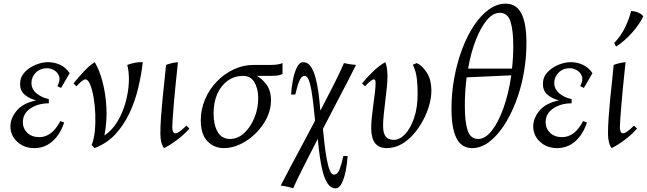

<svg xmlns="http://www.w3.org/2000/svg" viewBox="-20 -795 3538 1050"><path d="M168 15Q112 15 74.5 -19.5Q37 -54 37 -104Q37 -148 71 -189.5Q105 -231 178 -246Q144 -254 117 -275.5Q90 -297 90 -336Q90 -373 114.5 -399.5Q139 -426 174.5 -440.5Q210 -455 242 -455Q277 -455 308 -441Q339 -427 361 -395L314 -314L294 -324Q311 -357 303 -378.5Q295 -400 275.5 -411Q256 -422 238 -422Q200 -422 176 -398Q152 -374 152 -342Q152 -308 179 -285Q206 -262 247 -253V-230Q188 -230 146.5 -202Q105 -174 105 -127Q105 -92 129.5 -68.5Q154 -45 195 -45Q228 -45 257 -66Q286 -87 310 -133L331 -125Q308 -57 265.5 -21Q223 15 168 15Z M497 15 481 -2Q494 -33 498.5 -78Q503 -123 501 -172Q499 -221 491.5 -264Q484 -307 472.5 -334Q461 -361 447 -361Q433 -361 398 -323L382 -339Q408 -371 438 -403.5Q468 -436 498 -455Q524 -412 541 -347Q558 -282 562 -206.5Q566 -131 551 -54Q592 -81 621 -128.5Q650 -176 666 -232.5Q682 -289 684.5 -343.5Q687 -398 676 -440Q692 -446 714 -451Q736 -456 761 -455Q753 -386 736 -314.5Q719 -243 688.5 -177.5Q658 -112 611.5 -61.5Q565 -11 497 15Z M999 -108 1016 -92Q988 -60 949 -30.5Q910 -1 877 15Q857 -11 857 -64Q857 -104 860.5 -153.5Q864 -203 869 -255Q874 -307 879.5 -355Q885 -403 888 -440Q920 -452 953 -455Q951 -434 947 -396.5Q943 -359 938.5 -314Q934 -269 930.5 -225.5Q927 -182 924.5 -148Q922 -114 922 -99Q922 -88 925.5 -77Q929 -66 939 -66Q949 -66 964.5 -77.5Q980 -89 999 -108Z M1462 -246Q1462 -197 1439.5 -150.5Q1417 -104 1379 -66.5Q1341 -29 1295.5 -7Q1250 15 1205 15Q1151 15 1114.5 -22.5Q1078 -60 1078 -137Q1078 -197 1101.5 -252Q1125 -307 1165.5 -349Q1206 -391 1258 -415.5Q1310 -440 1367 -440H1461Q1502 -440 1525 -450V-390Q1509 -383 1493 -381.5Q1477 -380 1461 -380H1384Q1411 -367 1436.5 -333.5Q1462 -300 1462 -246ZM1309 -380Q1263 -380 1226.5 -354.5Q1190 -329 1169 -283Q1148 -237 1148 -174Q1148 -112 1170.5 -73.5Q1193 -35 1238 -35Q1280 -35 1315 -67Q1350 -99 1371.5 -151.5Q1393 -204 1392 -263Q1391 -313 1370.5 -346.5Q1350 -380 1309 -380Z M1861 -450Q1878 -446 1894.5 -443.5Q1911 -441 1927 -440Q1912 -409 1883.5 -354Q1855 -299 1819 -230.5Q1783 -162 1746 -90Q1750 -49 1755 -5.5Q1760 38 1767 75.5Q1774 113 1783.5 136.5Q1793 160 1806 160Q1826 160 1837 131.5Q1848 103 1858 58H1881Q1879 96 1871 137.5Q1863 179 1849 207Q1835 235 1815 235Q1790 235 1773 210.5Q1756 186 1745.5 146Q1735 106 1728.5 58.5Q1722 11 1718 -36Q1674 49 1637 122.5Q1600 196 1583 235Q1570 230 1551.5 226Q1533 222 1515 220Q1536 179 1566.5 121.5Q1597 64 1632.5 -2Q1668 -68 1703 -135Q1699 -178 1694 -221.5Q1689 -265 1683 -301Q1677 -337 1668 -358.5Q1659 -380 1647 -380Q1628 -380 1616.5 -351.5Q1605 -323 1595 -278H1572Q1574 -317 1582 -358Q1590 -399 1604 -427Q1618 -455 1638 -455Q1663 -455 1679 -432Q1695 -409 1705.5 -370.5Q1716 -332 1722 -285Q1728 -238 1732 -190Q1772 -266 1806.5 -334.5Q1841 -403 1861 -450Z M2259 -450Q2286 -439 2312.5 -400.5Q2339 -362 2339 -297Q2339 -262 2327.5 -220.5Q2316 -179 2294 -137.5Q2272 -96 2242 -61.5Q2212 -27 2174.5 -6Q2137 15 2094 15Q2010 15 2010 -95Q2010 -121 2013.5 -155Q2017 -189 2022 -225Q2027 -261 2030.5 -291.5Q2034 -322 2034 -341Q2034 -361 2025 -361Q2011 -361 1976 -323L1960 -339Q1986 -371 2019.5 -403.5Q2053 -436 2087 -455Q2093 -442 2096 -421.5Q2099 -401 2099 -376Q2099 -354 2095.5 -318Q2092 -282 2087 -242.5Q2082 -203 2078.5 -167.5Q2075 -132 2075 -109Q2075 -75 2083.5 -58Q2092 -41 2106 -35.5Q2120 -30 2134 -30Q2165 -30 2194.5 -60.5Q2224 -91 2244 -148Q2264 -205 2264 -285Q2264 -326 2259.5 -365.5Q2255 -405 2238 -441Z M2562 15Q2504 15 2476.5 -39Q2449 -93 2449 -201Q2449 -287 2464.5 -370.5Q2480 -454 2507.5 -527Q2535 -600 2572.5 -656Q2610 -712 2654 -743.5Q2698 -775 2745 -775Q2804 -775 2831.5 -721Q2859 -667 2859 -560Q2859 -474 2843.5 -390.5Q2828 -307 2799.5 -234Q2771 -161 2733.5 -105Q2696 -49 2652.5 -17Q2609 15 2562 15ZM2713 -725Q2676 -725 2642.5 -685Q2609 -645 2582 -576Q2555 -507 2540 -420H2780Q2787 -482 2787 -545Q2787 -627 2772 -676Q2757 -725 2713 -725ZM2595 -35Q2634 -35 2670 -81Q2706 -127 2734 -206Q2762 -285 2776 -383L2532 -372Q2527 -335 2524.5 -295.5Q2522 -256 2522 -216Q2522 -128 2537.5 -81.5Q2553 -35 2595 -35Z M3027 15Q2971 15 2933.5 -19.5Q2896 -54 2896 -104Q2896 -148 2930 -189.5Q2964 -231 3037 -246Q3003 -254 2976 -275.5Q2949 -297 2949 -336Q2949 -373 2973.5 -399.5Q2998 -426 3033.5 -440.5Q3069 -455 3101 -455Q3136 -455 3167 -441Q3198 -427 3220 -395L3173 -314L3153 -324Q3170 -357 3162 -378.5Q3154 -400 3134.5 -411Q3115 -422 3097 -422Q3059 -422 3035 -398Q3011 -374 3011 -342Q3011 -308 3038 -285Q3065 -262 3106 -253V-230Q3047 -230 3005.5 -202Q2964 -174 2964 -127Q2964 -92 2988.5 -68.5Q3013 -45 3054 -45Q3087 -45 3116 -66Q3145 -87 3169 -133L3190 -125Q3167 -57 3124.5 -21Q3082 15 3027 15Z M3447 -108 3464 -92Q3436 -60 3397 -30.5Q3358 -1 3325 15Q3305 -11 3305 -64Q3305 -104 3308.5 -153.5Q3312 -203 3317 -255Q3322 -307 3327.5 -355Q3333 -403 3336 -440Q3368 -452 3401 -455Q3399 -434 3395 -396.5Q3391 -359 3386.5 -314Q3382 -269 3378.5 -225.5Q3375 -182 3372.5 -148Q3370 -114 3370 -99Q3370 -88 3373.5 -77Q3377 -66 3387 -66Q3397 -66 3412.5 -77.5Q3428 -89 3447 -108ZM3431 -734Q3448 -735 3467.5 -727.5Q3487 -720 3498 -706Q3477 -661 3435.5 -615Q3394 -569 3349 -540L3339 -560Q3375 -597 3398 -644Q3421 -691 3431 -734Z"/></svg>

Font: Bona Nova
Style: Italic
Weight: 400
Italic angle: -4°
Designer: Mateusz Machalski
Foundry: Capitalics
Version: Version 4.001; ttfautohint (v1.8.3)